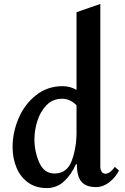

<svg xmlns="http://www.w3.org/2000/svg" viewBox="-20 -944 636 976"><path d="M490 -96Q490 -82 496.5 -71.5Q503 -61 516 -61Q529 -61 542.5 -72Q556 -83 563 -96L585 -77Q567 -42 535.5 -17.5Q504 7 468 7Q416 7 393 -21.5Q370 -50 371 -109H366Q343 -57 306 -22.5Q269 12 217 12Q162 12 123 -16Q84 -44 64 -91.5Q44 -139 44 -197Q44 -271 74.5 -342.5Q105 -414 163 -460Q221 -506 298 -506Q337 -506 369 -487V-882L490 -924ZM155 -236Q155 -174 179.5 -118Q204 -62 257 -62Q321 -62 345 -127.5Q369 -193 369 -270V-409Q336 -442 296 -442Q248 -442 216.5 -409.5Q185 -377 170 -329.5Q155 -282 155 -236Z"/></svg>

Font: Amita
Style: Bold
Weight: 700
Designer: Eduardo Rodriguez Tunni, Modular Infotech, Brian J. Bonislawsky
Foundry: Eduardo Rodriguez Tunni, Modular Infotech, Brian J. Bonislawsky
Version: Version 1.003